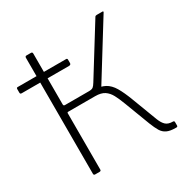

<svg xmlns="http://www.w3.org/2000/svg" viewBox="-172 -889 1014 1037"><g transform="rotate(-30 334.5 -371.0)"><path d="M312 -610V-589Q312 -578 299 -578H5Q-1 -578 -3 -580.5Q-5 -583 -5 -588V-609Q-5 -618 2 -618H305Q312 -618 312 -610ZM129 0Q124 0 122 -2.5Q120 -5 120 -10V-732Q120 -742 129 -742H157Q166 -742 166 -732V-415Q166 -406 175 -406H348V-399Q392 -399 419.5 -384Q447 -369 466.5 -336Q486 -303 506 -250L566 -92Q577 -64 592 -50.5Q607 -37 636 -37Q644 -37 644 -29V-8Q644 0 636 0H631Q597 0 577 -9.5Q557 -19 545 -39Q533 -59 520 -92L460 -250Q446 -287 432.5 -312.5Q419 -338 398 -352Q377 -366 340 -366H172Q166 -366 166 -360V-9Q166 0 156 0ZM325 -381V-406Q343 -406 351 -412.5Q359 -419 368 -434L556 -737Q559 -742 567 -742H603Q606 -742 607 -740Q608 -738 606 -735L396 -396Q394 -392 396 -388.5Q398 -385 404 -381Z"/></g></svg>

Font: Libre Franklin Thin
Style: Regular
Weight: 100
Designer: Pablo Impallari, Rodrigo Fuenzalida, Nhung Nguyen
Foundry: Impallari Type
Version: Version 3.000